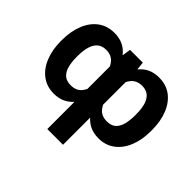

<svg xmlns="http://www.w3.org/2000/svg" viewBox="-158 -803 1256 1256"><g transform="rotate(45 470.0 -175.0)"><path d="M397.5 203.1V-437L414.1 -545.9H532.2L543 -444.3V203.1ZM53.2 -265.6V-275.4Q53.7 -358.9 79.1 -421.1Q104.5 -483.4 151.6 -518.1Q198.7 -552.7 263.7 -552.7Q330.6 -552.7 374.3 -517.3Q418 -481.9 442.1 -419.4Q466.3 -356.9 475.6 -275.9V-260.7Q468.8 -202.1 453.4 -152.8Q438 -103.5 412.6 -67.1Q387.2 -30.8 350.3 -10.5Q313.5 9.8 263.2 9.8Q198.7 9.8 151.6 -25.4Q104.5 -60.5 79.1 -122.8Q53.7 -185.1 53.2 -265.6ZM199.7 -275.4V-265.6Q199.7 -221.7 208.5 -185.8Q217.3 -149.9 239.7 -128.7Q262.2 -107.4 303.2 -107.4Q356 -107.4 383.1 -143.8Q410.2 -180.2 416.5 -241.2V-296.4Q411.6 -360.4 384 -398.2Q356.4 -436 304.2 -436Q265.6 -436 242.7 -415.5Q219.7 -395 209.7 -358.9Q199.7 -322.8 199.7 -275.4ZM886.7 -275.4V-265.6Q886.7 -185.1 861.3 -122.8Q835.9 -60.5 788.8 -25.4Q741.7 9.8 676.8 9.8Q626.5 9.8 589.6 -10.5Q552.7 -30.8 527.6 -67.1Q502.4 -103.5 487.1 -152.8Q471.7 -202.1 464.4 -260.7V-275.9Q474.1 -356.9 498.5 -419.4Q522.9 -481.9 566.7 -517.3Q610.4 -552.7 677.2 -552.7Q742.7 -552.7 789.3 -518.1Q835.9 -483.4 861.3 -421.1Q886.7 -358.9 886.7 -275.4ZM740.7 -265.6V-275.4Q740.7 -322.8 731 -358.9Q721.2 -395 698.2 -415.5Q675.3 -436 636.7 -436Q584.5 -436 556.4 -398.2Q528.3 -360.4 523.4 -296.4V-241.2Q530.3 -180.2 557.6 -143.8Q585 -107.4 637.7 -107.4Q678.7 -107.4 700.9 -128.7Q723.1 -149.9 731.9 -185.8Q740.7 -221.7 740.7 -265.6Z"/></g></svg>

Font: Inter 20pt
Style: Bold
Weight: 700
Version: Version 4.001;git-66647c0bb